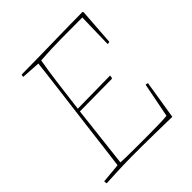

<svg xmlns="http://www.w3.org/2000/svg" viewBox="-179 -773 905 905"><g transform="rotate(-45 274.0 -320.0)"><path d="M19 6Q17 2 17 -9L115 -18Q119 -45 125 -94Q131 -143 138.5 -204Q146 -265 154 -328Q162 -392 169.5 -451Q177 -510 182.5 -555.5Q188 -601 190 -621L95 -627Q95 -634 98 -640Q139 -640 194 -641Q249 -642 307.5 -643Q366 -644 419 -645Q472 -646 509 -646L512 -641L499 -457Q493 -455 486 -455L490 -628Q419 -628 350 -627.5Q281 -627 210 -622Q200 -567 190.5 -494Q181 -421 171 -339L389 -342L388 -330L384 -325Q329 -324 274.5 -324Q220 -324 169 -323Q160 -248 151.5 -170.5Q143 -93 134 -18Q146 -17 176 -16.5Q206 -16 244.5 -16Q283 -16 322.5 -16Q362 -16 394.5 -17Q427 -18 443 -20L477 -193Q484 -193 490 -190L459 3Q402 2 348 1Q294 0 261 0Q217 0 186.5 0Q156 0 131.5 1Q107 2 81 3Q55 4 19 6Z"/></g></svg>

Font: Labrada Thin
Style: Italic
Weight: 100
Italic angle: -7°
Designer: Mercedes Jáuregui
Foundry: Omnibus-Type Team
Version: Version 1.000; ttfautohint (v1.8.4.7-5d5b)